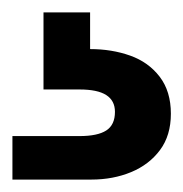

<svg xmlns="http://www.w3.org/2000/svg" viewBox="-20 -27 295 309"><path d="M0 262V192H108Q137 192 151 183Q165 174 165 153Q165 135 151 126Q137 117 108 117H50V-7H125V52Q160 52 189.5 62.5Q219 73 237 96.5Q255 120 255 156Q255 191 237.5 214.5Q220 238 191 250Q162 262 127 262Z"/></svg>

Font: DM Sans 28pt SemiBold
Style: Regular
Weight: 600
Version: Version 4.004;gftools[0.9.30]